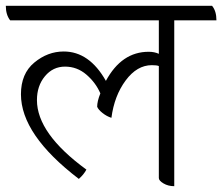

<svg xmlns="http://www.w3.org/2000/svg" viewBox="-45 -620 764 660"><path d="M699 -550H554V20Q533 20 517 10.5Q501 1 501 -8V-393Q494 -396 477 -396Q426 -396 387 -343.5Q348 -291 338 -215Q322 -220 307.5 -231.5Q293 -243 289 -253Q289 -272 300 -299Q284 -336 252 -363.5Q220 -391 178.5 -391Q137 -391 109.5 -358Q82 -325 82 -276Q82 -161 252 -37Q243 -20 226 -5Q27 -157 27 -296Q27 -367 73 -405Q119 -443 174 -443Q262 -443 319 -342Q373 -442 466 -442Q486 -442 501 -435V-550H-10Q-25 -569 -25 -600H684Q699 -582 699 -550Z"/></svg>

Font: Karma Light
Style: Regular
Weight: 300
Designer: Joana Correia
Foundry: Indian Type Foundry
Version: Version 1.202;PS 1.0;hotconv 1.0.78;makeotf.lib2.5.61930; tt